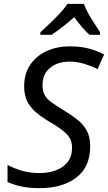

<svg xmlns="http://www.w3.org/2000/svg" viewBox="-20 -964 559 994"><path d="M185 10Q133 10 93.5 2Q54 -6 19 -22V-110Q49 -94 90.5 -81Q132 -68 186 -68Q231 -68 269 -82Q307 -96 330 -125Q353 -154 353 -200Q353 -240 326.5 -268.5Q300 -297 235 -334Q197 -357 167.5 -381.5Q138 -406 121.5 -438.5Q105 -471 105 -517Q105 -583 137 -629.5Q169 -676 222.5 -700Q276 -724 340 -724Q396 -724 438.5 -713Q481 -702 519 -682L485 -606Q459 -620 420 -632.5Q381 -645 340 -645Q279 -645 239.5 -613Q200 -581 200 -523Q200 -493 211 -472.5Q222 -452 245 -435.5Q268 -419 302 -398Q345 -372 377.5 -347Q410 -322 428.5 -289Q447 -256 447 -207Q447 -100 375.5 -45Q304 10 185 10ZM189 -797Q206 -813 234 -839Q262 -865 288.5 -893.5Q315 -922 329 -944H414Q429 -905 454 -865.5Q479 -826 498 -797V-784H443Q425 -800 404.5 -824Q384 -848 364 -875Q334 -848 303.5 -824.5Q273 -801 247 -784H189Z"/></svg>

Font: Noto Sans
Style: Italic
Weight: 400
Italic angle: -12°
Designer: Monotype Design Team
Foundry: Monotype Imaging Inc.
Version: Version 2.013; ttfautohint (v1.8.4.7-5d5b)